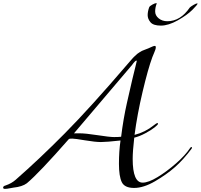

<svg xmlns="http://www.w3.org/2000/svg" viewBox="-70 -1196 1286 1230"><path d="M404 -342H438Q478 -342 555 -330Q632 -318 661 -318Q690 -318 706 -320Q720 -434 743 -536Q766 -638 778 -689Q790 -740 798 -770.5Q806 -801 806 -804.5Q806 -808 804 -808Q796 -808 776 -780ZM372 -306Q180 -87 102 -22Q73 0 16 6Q13 6 -6.5 10Q-26 14 -38 14Q-50 14 -50 6Q-50 -4 -34 -8Q4 -21 30 -44Q181 -176 345 -341.5Q509 -507 746 -784Q762 -802 772.5 -814.5Q783 -827 794 -837Q805 -847 810 -851.5Q815 -856 825.5 -862Q836 -868 839 -870Q852 -876 865.5 -880.5Q879 -885 896.5 -893.5Q914 -902 921 -902Q928 -902 928 -894V-892Q928 -881 917 -856.5Q906 -832 906 -830Q878 -754 843.5 -608Q809 -462 792 -332Q860 -349 916 -394Q934 -408 938 -408Q942 -408 942 -402.5Q942 -397 920 -379.5Q898 -362 860.5 -342Q823 -322 790 -314Q780 -227 780 -178Q780 -26 844 -26Q881 -26 939.5 -61.5Q998 -97 1057.5 -149Q1117 -201 1148 -248Q1152 -254 1156 -254Q1160 -254 1160 -251Q1160 -248 1158 -244Q1104 -172 1050.5 -125Q997 -78 923.5 -35Q850 8 789 8Q728 8 710 -29.5Q692 -67 692 -146.5Q692 -226 702 -296Q612 -286 576.5 -286Q541 -286 475 -297Q409 -308 393.5 -308Q378 -308 372 -306ZM934 -1174Q924 -1148 924 -1122.5Q924 -1097 946.5 -1078.5Q969 -1060 1002 -1060Q1086 -1060 1146 -1148Q1151 -1153 1168 -1163.5Q1185 -1174 1194 -1174H1196Q1196 -1166 1162 -1132.5Q1128 -1099 1068.5 -1065.5Q1009 -1032 960.5 -1032Q912 -1032 894 -1053.5Q876 -1075 876 -1099Q876 -1123 886 -1150Q889 -1157 906 -1166.5Q923 -1176 932 -1176Z"/></svg>

Font: Miama
Style: Regular
Weight: 400
Italic angle: 16.5°
Designer: Linus Romer
Foundry: Linus Romer
Version: 0.32